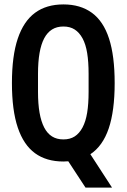

<svg xmlns="http://www.w3.org/2000/svg" viewBox="-20 -719 573 869"><path d="M367 130 289 11Q284 11 278 11.5Q272 12 267 12Q190 12 138.5 -25.5Q87 -63 60.5 -141.5Q34 -220 34 -343Q34 -466 60.5 -544.5Q87 -623 138.5 -661Q190 -699 267 -699Q344 -699 396 -661Q448 -623 473.5 -544.5Q499 -466 499 -343Q499 -217 472 -137.5Q445 -58 389 -21L487 130ZM267 -88Q297 -88 318 -101.5Q339 -115 353.5 -142Q368 -169 374.5 -209Q381 -249 381 -303V-385Q381 -439 374.5 -479Q368 -519 353.5 -545.5Q339 -572 318 -585.5Q297 -599 267 -599Q237 -599 215.5 -585.5Q194 -572 180 -545.5Q166 -519 159 -479Q152 -439 152 -385V-303Q152 -249 159 -209Q166 -169 180 -142Q194 -115 215.5 -101.5Q237 -88 267 -88Z"/></svg>

Font: Archivo ExtraCondensed SemiBold
Style: Regular
Weight: 600
Width: 2
Designer: Hector Gatti
Foundry: Omnibus-Type
Version: Version 2.001